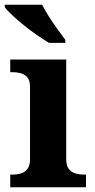

<svg xmlns="http://www.w3.org/2000/svg" viewBox="-26 -786 398 806"><path d="M17 0V-53H29Q44 -53 60.5 -57.5Q77 -62 88.5 -76Q100 -90 100 -118V-422Q100 -449 88 -462Q76 -475 59.5 -479Q43 -483 29 -483H17V-536H252V-118Q252 -90 263.5 -76Q275 -62 292 -57.5Q309 -53 323 -53H335V0ZM180 -606Q156 -620 128 -639.5Q100 -659 73 -681Q46 -703 24.5 -723Q3 -743 -6 -756V-766H151Q162 -744 179 -717Q196 -690 215 -664Q234 -638 248 -619V-606Z"/></svg>

Font: Noto Serif Tamil
Style: Bold Italic
Weight: 700
Italic angle: -12°
Designer: Indian Type Foundry, Tom Grace, and the Monotype Design Team
Foundry: Monotype Imaging Inc.
Version: Version 2.003; ttfautohint (v1.8.4.7-5d5b)